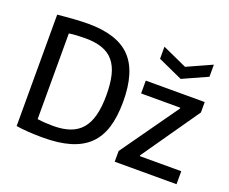

<svg xmlns="http://www.w3.org/2000/svg" viewBox="-125 -980 1422 1194"><g transform="rotate(20 585.5 -383.0)"><path d="M774 -778 937 -704 1101 -778V-698L937 -624L774 -698ZM728 -71 996 -449V-455H737V-540H1127V-471L863 -92V-86H1137V0H728ZM256 12Q206 12 160 9Q114 6 79 0V-737Q136 -743 189.5 -746.5Q243 -750 281 -750Q473 -750 561.5 -658.5Q650 -567 650 -369Q650 -268 627.5 -196Q605 -124 557 -78Q509 -32 434.5 -10Q360 12 256 12ZM291 -78Q356 -78 402.5 -94.5Q449 -111 479 -146Q509 -181 523.5 -236.5Q538 -292 538 -370Q538 -448 524.5 -502.5Q511 -557 481.5 -592Q452 -627 405.5 -643Q359 -659 294 -659Q270 -659 241.5 -657.5Q213 -656 187 -652V-85Q217 -81 241 -79.5Q265 -78 291 -78Z"/></g></svg>

Font: Encode Sans Narrow
Style: Medium
Weight: 500
Designer: Pablo Impallari, Andres Torresi
Foundry: Pablo Impallari, Andres Torresi
Version: Version 1.000; ttfautohint (v1.00) -l 8 -r 50 -G 200 -x 14 -